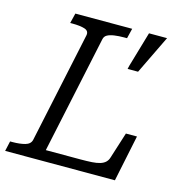

<svg xmlns="http://www.w3.org/2000/svg" viewBox="-123 -807 864 904"><g transform="rotate(15 308.5 -355.0)"><path d="M411 -710 399 -661H385Q359 -661 338 -658Q317 -655 304 -648Q291 -641 288 -626L166 -53H335Q367 -53 390.5 -54.5Q414 -56 430 -61Q446 -66 455.5 -75Q465 -84 469 -97L510 -226H564L517 0H-18L-7 -49H4Q40 -49 65.5 -56Q91 -63 96 -84L211 -625Q215 -647 192.5 -654Q170 -661 133 -661H122L134 -710ZM490 -522 581 -710H493L443 -539L439 -522Z"/></g></svg>

Font: Roboto Serif Light
Style: Italic
Weight: 300
Italic angle: -10°
Version: Version 1.007